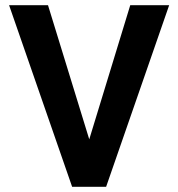

<svg xmlns="http://www.w3.org/2000/svg" viewBox="-20 -720 687 740"><path d="M632 -700 389 0H258L15 -700H165L324 -183L482 -700Z"/></svg>

Font: Sarabun
Style: Bold
Weight: 700
Designer: Suppakit Chalermlarp | Katatrad Co.,Ltd.
Foundry: Cadson Demak Co.,Ltd.
Version: Version 1.000; ttfautohint (v1.6)